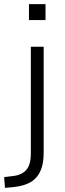

<svg xmlns="http://www.w3.org/2000/svg" viewBox="-67 -715 312 928"><path d="M73 -618V-695H153V-618ZM-43 193 -47 141 -6 136Q36 132 59 107.5Q82 83 82 26V-489H144V23Q144 63 135.5 92Q127 121 109.5 141.5Q92 162 64.5 173.5Q37 185 0 189Z"/></svg>

Font: Nunito Sans 10pt SemiCondensed Light
Style: Regular
Weight: 300
Width: 4
Designer: Vernon Adams
Foundry: Vernon Adams
Version: Version 3.101;gftools[0.9.27]